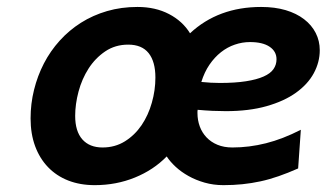

<svg xmlns="http://www.w3.org/2000/svg" viewBox="-20 -523 944 555"><path d="M841.8 -36.1Q812 -22.9 785.4 -13.7Q758.8 -4.4 732.9 1.2Q707 6.8 680.7 9.5Q654.3 12.2 626 12.2Q597.2 12.2 571.5 4.9Q545.9 -2.4 524.9 -14.2Q503.9 -25.9 487.8 -40.8Q471.7 -55.7 461.9 -70.8Q423.8 -31.7 369.9 -9.8Q315.9 12.2 253.9 12.2Q211.4 12.2 177.2 -1.2Q143.1 -14.6 118.9 -39.8Q94.7 -64.9 81.5 -100.6Q68.4 -136.2 68.4 -180.7Q68.4 -223.1 78.4 -263.4Q88.4 -303.7 106.9 -339.6Q125.5 -375.5 152.6 -405.5Q179.7 -435.5 214.1 -457.3Q248.5 -479 289.6 -491Q330.6 -502.9 377.4 -502.9Q429.2 -502.9 468.5 -482.4Q507.8 -461.9 529.3 -426.8Q610.8 -502.9 734.9 -502.9Q774.4 -502.9 805.7 -493.7Q836.9 -484.4 858.9 -467.5Q880.9 -450.7 892.6 -427.7Q904.3 -404.8 904.3 -377.9Q904.3 -343.3 887 -311.3Q869.6 -279.3 835.4 -254.9Q801.3 -230.5 750.5 -216.1Q699.7 -201.7 632.8 -201.7Q615.7 -201.7 594.2 -202.6Q572.8 -203.6 551.3 -205.6Q550.8 -203.1 550.8 -200.7V-196.3Q550.8 -175.8 557.4 -157.7Q564 -139.6 576.9 -126Q589.8 -112.3 608.6 -104.5Q627.4 -96.7 651.9 -96.7Q700.2 -96.7 748.8 -108.9Q797.4 -121.1 849.6 -147.9ZM350.6 -394Q313 -394 284.2 -374.5Q255.4 -355 236.1 -325Q216.8 -294.9 207 -258.3Q197.3 -221.7 197.3 -188Q197.3 -143.6 218 -120.1Q238.8 -96.7 276.4 -96.7Q312.5 -96.7 341.1 -114.5Q369.6 -132.3 389.2 -161.1Q408.7 -189.9 418.9 -226.1Q429.2 -262.2 429.2 -298.8Q429.2 -344.7 409.7 -369.4Q390.1 -394 350.6 -394ZM702.6 -401.4Q680.2 -401.4 658.7 -394Q637.2 -386.7 618.7 -372.1Q600.1 -357.4 585.4 -335.9Q570.8 -314.5 562 -286.1Q590.3 -283.2 615.2 -283.2Q659.7 -283.2 690.9 -288.1Q722.2 -293 741.9 -301.8Q761.7 -310.5 770.5 -323.2Q779.3 -335.9 779.3 -351.6Q779.3 -374.5 759.3 -387.9Q739.3 -401.4 702.6 -401.4Z"/></svg>

Font: Andika New Basic
Style: Bold Italic
Weight: 700
Italic angle: -14°
Designer: Victor Gaultney, Annie Olsen, Pablo Ugerman
Foundry: SIL International
Version: Version 5.500